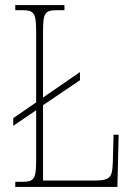

<svg xmlns="http://www.w3.org/2000/svg" viewBox="-20 -734 529 754"><path d="M40 0H441L446 -205H426L423 -95C421 -38 413 -25 351 -25H149V-321L294 -419V-451L149 -351V-606C149 -683 155 -694 205 -694H233V-714H40V-694H66C115 -694 122 -683 122 -606V-332L32 -270V-240L122 -301V-108C122 -31 115 -20 66 -20H40Z"/></svg>

Font: Noto Serif Myanmar Condensed Thin
Style: Regular
Weight: 100
Width: 3
Designer: Ben Mitchell and the Monotype Design Team
Foundry: Monotype Imaging Inc.
Version: Version 2.106